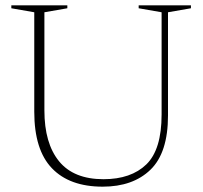

<svg xmlns="http://www.w3.org/2000/svg" viewBox="-20 -690 760 720"><path d="M586 -260.5V-644L500 -659V-670H696V-659L610 -644V-257Q610 -117 544.2 -53.5Q478.5 10 365 10Q241 10 174.8 -59Q108.5 -128 108.5 -271V-644L22.5 -659V-670H232.5V-659L146.5 -644V-276Q146.5 -152.5 201.5 -85.2Q256.5 -18 368 -18Q471.5 -18 528.8 -73.5Q586 -129 586 -260.5Z"/></svg>

Font: Newsreader 16pt ExtraLight
Style: Regular
Weight: 275
Designer: Hugues Gentile
Foundry: Production Type
Version: Version 1.003; ttfautohint (v1.8.3)